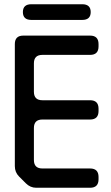

<svg xmlns="http://www.w3.org/2000/svg" viewBox="-20 -879 525 906"><path d="M102 -14Q123 7 151 7H405Q445 7 445 -33V-44Q445 -84 405 -84H180Q140 -84 140 -124V-275Q140 -315 180 -315H405Q445 -315 445 -355V-366Q445 -406 405 -406H180Q140 -406 140 -446V-580Q140 -620 180 -620H405Q445 -620 445 -660V-671Q445 -711 405 -711H90Q50 -711 50 -671V-95Q50 -66 70 -46ZM88 -822Q88 -785 128 -785H368Q408 -785 408 -822Q408 -859 368 -859H128Q88 -859 88 -822Z"/></svg>

Font: WDXL Lubrifont SC
Style: Regular
Weight: 400
Designer: [WDXL Lubrifont] Copyright 2020-2022 (c) NightFurySL2001, Skr-ZERO; [ZCOOL QingKe HuangYou] Copyright 2018-2022 (c) The 
Version: Version 2.001;hotconv 1.1.1;makeotfexe 2.6.0